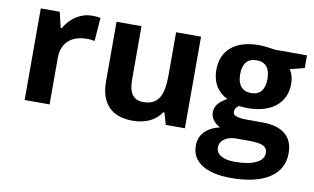

<svg xmlns="http://www.w3.org/2000/svg" viewBox="-74 -649 1656 1014"><g transform="rotate(10 754.0 -141.5)"><path d="M198.2 -408.7Q221.7 -450.7 260.7 -475.6Q299.8 -500.5 344.7 -500.5Q370.1 -500.5 389.6 -496.6L379.9 -371.1Q363.3 -375.5 340.3 -375.5Q275.9 -375.5 240 -342.5Q204.1 -309.6 204.1 -250V0H70.3V-491.2H171.9L191.4 -408.7Z M929.7 0H827.1L809.1 -63H801.8Q780.3 -28.3 740.7 -9.8Q701.2 8.8 650.9 8.8Q564.9 8.8 520.8 -37.4Q476.6 -83.5 476.6 -170.9V-491.2H610.4V-204.1Q610.4 -150.9 629.4 -124.5Q648.4 -98.1 689.5 -98.1Q745.6 -98.1 770.5 -135.7Q795.9 -172.9 795.9 -260.3V-491.2H929.7Z M1241.2 -419.4Q1167.5 -419.4 1167.5 -330.6Q1167.5 -289.6 1186.3 -266.6Q1205.1 -243.7 1241.2 -243.7Q1277.8 -243.7 1295.9 -266.6Q1314 -289.6 1314 -330.6Q1314 -419.4 1241.2 -419.4ZM1326.7 -491.2H1498V-423.3L1420.9 -403.3Q1441.9 -370.6 1441.9 -329.6Q1441.9 -251 1386.7 -206.1Q1332 -162.1 1233.9 -162.1L1209.5 -163.6L1189.9 -165.5Q1168.9 -150.4 1168.9 -130.4Q1168.9 -101.6 1243.2 -101.6H1326.7Q1407.7 -101.6 1450 -66.9Q1492.2 -32.2 1492.2 35.2Q1492.2 121.1 1420.4 168.5Q1348.1 216.3 1213.9 216.3Q1111.8 216.3 1057.1 180.7Q1002.4 145 1002.4 80.1Q1002.4 35.6 1030.3 5.9Q1058.1 -23.9 1111.8 -37.1Q1090.3 -46.4 1075.2 -66.2Q1060.1 -85.9 1060.1 -107.9Q1060.1 -134.8 1075.4 -153.6Q1090.8 -172.4 1123.5 -191.4Q1084.5 -209 1062 -245.8Q1039.6 -282.7 1039.6 -332Q1039.6 -412.6 1092 -456.5Q1144.5 -500.5 1241.2 -500.5Q1259.8 -500.5 1290 -496.6Q1321.8 -492.7 1326.7 -491.2ZM1143.6 23.4Q1118.7 41 1118.7 69.3Q1118.7 97.2 1145.3 113Q1171.9 128.9 1219.7 128.9Q1291.5 128.9 1332.5 109.1Q1373.5 89.4 1373.5 55.2Q1373.5 27.8 1350.1 17.1Q1326.7 6.3 1274.4 6.3H1205.1Q1168.9 6.3 1143.6 23.4Z"/></g></svg>

Font: Khula Bold
Style: Regular
Weight: 700
Designer: Erin McLaughlin, Steve Matteson
Version: Version 1.000;PS 1.0;hotconv 1.0.72;makeotf.lib2.5.5900